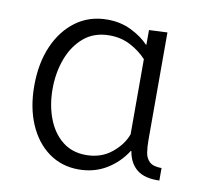

<svg xmlns="http://www.w3.org/2000/svg" viewBox="-66 -601 721 682"><g transform="rotate(10 294.5 -260.0)"><path d="M259 11Q198 11 151.5 -22.5Q105 -56 79 -116Q53 -176 53 -255Q53 -336 80 -398Q107 -460 155.5 -495.5Q204 -531 269 -531Q317 -531 356 -511.5Q395 -492 418 -467H420V-520L486 -523V-135Q486 -112 489 -91Q492 -70 505.5 -57.5Q519 -45 549 -45V0Q496 2 468 -20.5Q440 -43 433 -86H431Q403 -42 359 -15.5Q315 11 259 11ZM276 -44Q330 -44 368 -74.5Q406 -105 420 -144V-415Q396 -441 362 -459Q328 -477 286 -477Q231 -477 194 -446Q157 -415 138 -364.5Q119 -314 119 -255Q119 -196 137.5 -148Q156 -100 191 -72Q226 -44 276 -44Z"/></g></svg>

Font: Murecho Light
Style: Regular
Weight: 300
Designer: Neil Summerour
Foundry: Positype
Version: Version 1.010; ttfautohint (v1.8.3)